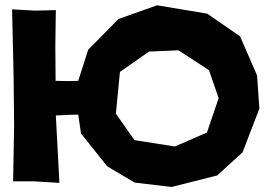

<svg xmlns="http://www.w3.org/2000/svg" viewBox="-20 -699 1017 737"><path d="M583 -678.7 434.6 -626 318.4 -507.8 280.3 -388.7 242.2 -387.7 193.4 -388.7 192.4 -524.4 194.3 -660.2 115.2 -658.2 26.4 -663.1 32.2 -407.2 34.2 -213.9 30.3 -2.9H110.4L208 2.9L194.3 -255.9L261.7 -258.8H280.3L291 -186.5L391.6 -60.5L497.1 2L638.7 18.6L813.5 -25.4L911.1 -114.3L975.6 -282.2L966.8 -409.2L901.4 -559.6L775.4 -646.5ZM551.8 -501 665 -505.9 782.2 -429.7 819.3 -322.3 774.4 -190.4 651.4 -136.7 496.1 -161.1 424.8 -262.7 440.4 -422.9Z"/></svg>

Font: MaokenAssortedSans-Lite
Style: Lite
Weight: 400
Version: Version 1.400